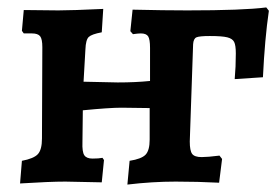

<svg xmlns="http://www.w3.org/2000/svg" viewBox="-20 -489 755 517"><path d="M704 -460Q693 -385 688 -281L612 -276Q615 -309 615 -345Q615 -367 610.5 -376Q606 -385 592 -388.5Q578 -392 545 -392Q517 -392 509 -388.5Q501 -385 500 -370L491 -108Q491 -83 497.5 -74.5Q504 -66 523 -66Q539 -66 571 -70L578 -61L570 3Q512 0 453 0Q390 0 323 8L329 -56Q361 -61 372 -72.5Q383 -84 383 -113V-198L307 -199Q275 -199 203 -192L202 -106Q201 -80 207 -71Q213 -62 229 -62Q246 -62 256 -64L260 -58L254 2L156 0Q114 0 34 5L39 -56Q71 -62 82 -74Q93 -86 93 -116L94 -362Q94 -384 88 -391.5Q82 -399 66 -399H44L39 -406L44 -462L137 -461Q174 -461 258 -465L254 -402Q227 -397 219 -389.5Q211 -382 210 -356L205 -269L297 -267Q345 -267 384 -271V-360Q384 -383 379 -391Q374 -399 359 -399Q352 -399 338 -397L331 -405L337 -463Q423 -461 484 -461Q635 -461 697 -469Z"/></svg>

Font: Alegreya
Style: Bold
Weight: 700
Designer: Juan Pablo del Peral
Foundry: Huerta Tipografica
Version: Version 2.008; ttfautohint (v1.8)